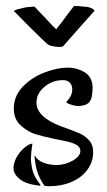

<svg xmlns="http://www.w3.org/2000/svg" viewBox="-20 -610 358 645"><path d="M129.9 14.6Q111.3 -10.7 103.5 -39.1Q97.7 -60.5 95.7 -88.9Q105.5 -71.3 126 -63.5Q146.5 -55.7 169.9 -55.7Q198.2 -55.7 224.1 -70.3Q250 -85 250 -102.5Q250 -116.2 236.8 -123.5Q223.6 -130.9 202.6 -135.3Q181.6 -139.6 162.1 -143.6Q121.1 -152.3 97.7 -159.7Q74.2 -167 50.3 -188Q26.4 -209 26.4 -245.1Q26.4 -287.1 56.2 -318.4Q85.9 -349.6 128.9 -366.2Q171.9 -382.8 207 -382.8Q239.3 -382.8 265.1 -366.7Q291 -350.6 291 -315.4Q291 -278.3 279.3 -266.1Q267.6 -253.9 242.2 -253.9Q237.3 -253.9 227.5 -255.9L214.8 -259.8Q210 -260.7 202.1 -266.6Q212.9 -278.3 217.8 -288.1Q222.7 -297.9 222.7 -310.5Q222.7 -323.2 214.8 -332Q207 -340.8 191.4 -340.8Q156.2 -340.8 129.4 -318.4Q102.5 -295.9 102.5 -265.6Q102.5 -216.8 185.5 -185.5Q229.5 -169.9 247.1 -162.1Q264.6 -154.3 278.8 -139.2Q293 -124 293 -98.6Q293 -67.4 274.4 -41Q255.9 -14.6 221.7 0.5Q187.5 15.6 143.6 15.6ZM25.4 -43.9Q25.4 -72.3 48.8 -100.6Q54.7 -107.4 61.5 -113.3Q74.2 -125 88.9 -127.9Q84 -95.7 84 -79.1Q84 -61.5 88.9 -39.1Q94.7 -15.6 115.2 9.8Q118.2 13.7 112.3 13.7Q67.4 8.8 46.4 -8.3Q25.4 -25.4 25.4 -43.9ZM108.4 -491.2Q77.1 -521.5 26.4 -573.2Q24.4 -573.2 34.2 -577.1Q38.1 -579.1 44.9 -580.1Q51.8 -582 60.5 -584Q68.4 -585.9 76.7 -586.4Q85 -586.9 95.7 -587.9Q112.3 -570.3 125.5 -556.6Q138.7 -543 148.4 -532.2Q159.2 -520.5 168.9 -511.7Q176.8 -522.5 186.5 -534.2Q194.3 -544.9 205.1 -559.1Q215.8 -573.2 228.5 -589.8Q237.3 -589.8 245.6 -589.4Q253.9 -588.9 259.8 -587.9Q266.6 -586.9 272.5 -586.9Q278.3 -585.9 283.2 -584Q293.9 -580.1 297.9 -574.2Q265.6 -538.1 245.6 -515.6Q225.6 -493.2 213.9 -479.5Q200.2 -463.9 193.4 -456.1Q191.4 -453.1 184.1 -452.6Q176.8 -452.1 168 -453.1Q159.2 -454.1 151.4 -456.1Q143.6 -458 140.6 -460.9Q126 -473.6 108.4 -491.2Z"/></svg>

Font: BKP Parklife Display
Style: Regular
Weight: 400
Designer: Font Diner, Inc.; LA MECHKY PLUS GmbH
Foundry: Font Diner, Inc.; LA MECHKY PLUS GmbH
Version: Version 1.007